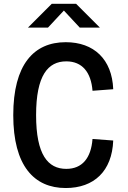

<svg xmlns="http://www.w3.org/2000/svg" viewBox="-20 -960 660 992"><path d="M166.5 -365C166.5 -570 227.5 -643 322.5 -643C404.5 -643 450.5 -587 458 -491L565 -499C559 -654.5 464.5 -742 319.5 -742C155 -742 48.5 -627 48.5 -365C48.5 -103.5 156 11.5 319.5 11.5C465.5 11.5 559 -75.5 565 -234L458 -242C450.5 -143 404.5 -87.5 322.5 -87.5C227.5 -87.5 166.5 -160.5 166.5 -365ZM124.5 -817.5H228L310 -905.5L392 -817.5H496L373 -940.5H247.5Z"/></svg>

Font: Monaspace Neon Medium
Style: Regular
Weight: 500
Designer: Riley Cran & the Lettermatic Team
Foundry: Lettermatic
Version: Version 1.200 (Monaspace Neon)